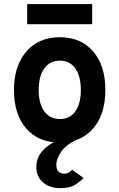

<svg xmlns="http://www.w3.org/2000/svg" viewBox="-20 -712 606 975"><path d="M284 12Q175.5 12 113.2 -59.5Q51 -131 51 -255Q51 -337 79.5 -397.2Q108 -457.5 160.2 -490.2Q212.5 -523 284 -523Q390.5 -523 452.8 -451Q515 -379 515 -255.5Q515 -131 453 -59.5Q391 12 284 12ZM284 -107.5Q334.5 -107.5 362.5 -146.2Q390.5 -185 390.5 -255.5Q390.5 -325.5 362.2 -364.8Q334 -404 284 -404Q233.5 -404 205 -364.5Q176.5 -325 176.5 -255Q176.5 -185.5 205 -146.5Q233.5 -107.5 284 -107.5ZM286 243.5Q232 243.5 198.2 214Q164.5 184.5 164.5 136Q164.5 85.5 201 48.2Q237.5 11 301.5 -10H388Q319.5 17.5 292.8 55.2Q266 93 266 125Q266 149 277.5 159.5Q289 170 304.5 170Q318.5 170 329 164Q339.5 158 346 150L404 191.5Q390 208 362.2 225.8Q334.5 243.5 286 243.5ZM118 -589V-691.5H448V-589Z"/></svg>

Font: Overpass
Style: Bold
Weight: 700
Designer: Delve Withrington, Dave Bailey, Thomas Jockin
Foundry: Delve Fonts LLC
Version: Version 4.000; ttfautohint (v1.8.3)